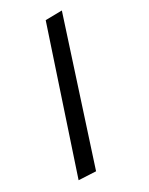

<svg xmlns="http://www.w3.org/2000/svg" viewBox="-80 -758 629 810"><g transform="rotate(10 234.5 -352.5)"><path d="M59 -647 119 -699 379 -56 313 -6Z"/></g></svg>

Font: Ekushey Ghorautra
Style: Regular
Weight: 400
Designer: Al Mamun Sumon
Foundry: Al Mamun Sumon
Version: Version 1.0